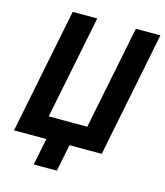

<svg xmlns="http://www.w3.org/2000/svg" viewBox="-123 -791 889 1034"><g transform="rotate(15 321.0 -274.0)"><path d="M163 150 193 0H13L153 -698H290L174 -121H389L505 -698H642L502 0H322L292 150Z"/></g></svg>

Font: IBM Plex Sans Condensed
Style: Bold Italic
Weight: 700
Width: 3
Italic angle: -11.31°
Designer: Mike Abbink, Paul van der Laan, Pieter van Rosmalen
Foundry: Bold Monday
Version: Version 3.201